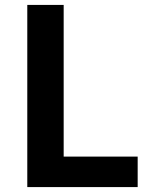

<svg xmlns="http://www.w3.org/2000/svg" viewBox="-20 -761 618 781"><path d="M91 0H540V-124H239V-741H91Z"/></svg>

Font: Source Han Sans JP
Style: Bold
Weight: 700
Designer: Ryoko NISHIZUKA 西塚涼子 (kana, bopomofo & ideographs); Paul D. Hunt (Latin, Greek & Cyrillic); Sandoll Communications 산돌커뮤니
Foundry: Adobe
Version: Version 2.002;hotconv 1.0.116;makeotfexe 2.5.65601